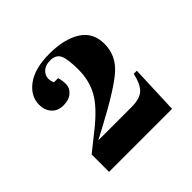

<svg xmlns="http://www.w3.org/2000/svg" viewBox="-119 -936 655 655"><g transform="rotate(-45 208.5 -608.5)"><path d="M145 -516 107 -496H267Q310 -496 327.5 -514.5Q345 -533 353 -571H368L361 -394H57V-478L121 -529Q184 -579 207 -620.5Q230 -662 230 -714Q230 -766 220.5 -785.5Q211 -805 183.5 -805Q156 -805 142.5 -787Q129 -769 140 -743H160Q165 -728 165 -709.5Q165 -691 149.5 -677.5Q134 -664 107.5 -664Q81 -664 65.5 -681Q50 -698 50 -724Q50 -766 88.5 -794.5Q127 -823 198 -823Q269 -823 312 -796Q355 -769 355 -714Q355 -659 313 -621Q271 -583 145 -516Z"/></g></svg>

Font: Abril Fatface
Style: Regular
Weight: 400
Designer: Veronika Burian, Jos Scaglione
Foundry: TypeTogether
Version: Version 1.001